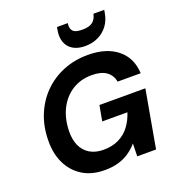

<svg xmlns="http://www.w3.org/2000/svg" viewBox="-166 -1076 1113 1218"><g transform="rotate(-20 391.0 -466.5)"><path d="M333 12Q245 12 183 -27Q121 -66 89 -134Q57 -202 59 -288Q60 -382 92 -459.5Q124 -537 180.5 -593.5Q237 -650 313.5 -681Q390 -712 480 -712Q604 -712 677.5 -652.5Q751 -593 756 -488H600Q592 -533 557 -558Q522 -583 459 -583Q384 -583 327 -547Q270 -511 237.5 -447Q205 -383 203 -298Q202 -240 221 -198.5Q240 -157 278 -134.5Q316 -112 369 -112Q429 -112 473.5 -134Q518 -156 547 -195Q576 -234 592 -284H422L441 -388H751L682 0H555L557 -86Q530 -55 497.5 -33Q465 -11 424.5 0.5Q384 12 333 12ZM485 -770Q437 -770 404.5 -789Q372 -808 358.5 -843.5Q345 -879 354 -927L357 -945H430Q424 -912 439.5 -893Q455 -874 504 -874Q552 -874 574.5 -893Q597 -912 603 -945H676L673 -927Q665 -878 639 -843Q613 -808 573.5 -789Q534 -770 485 -770Z"/></g></svg>

Font: DM Sans 20pt ExtraBold
Style: Italic
Weight: 800
Italic angle: -10°
Version: Version 4.004;gftools[0.9.30]